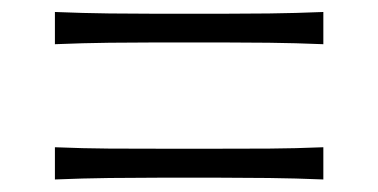

<svg xmlns="http://www.w3.org/2000/svg" viewBox="-20 -461 618 314"><path d="M69.8 -167.5Q115.7 -169.4 158.9 -169.9Q202.1 -170.4 239.3 -170.4H339.4Q377 -170.4 419.9 -169.9Q462.9 -169.4 508.8 -167.5V-220.2Q462.9 -218.3 419.9 -218Q377 -217.8 339.4 -217.8H239.3Q202.1 -217.8 158.9 -218Q115.7 -218.3 69.8 -220.2ZM69.8 -388.7Q115.7 -390.6 158.9 -391.1Q202.1 -391.6 239.3 -391.6H339.4Q377 -391.6 419.9 -391.1Q462.9 -390.6 508.8 -388.7V-441.4Q462.9 -439.5 419.9 -439Q377 -438.5 339.4 -438.5H239.3Q202.1 -438.5 158.9 -439Q115.7 -439.5 69.8 -441.4Z"/></svg>

Font: Pinar FD VF
Style: Regular
Weight: 300
Designer: Amin Abedi
Version: Version 2.000